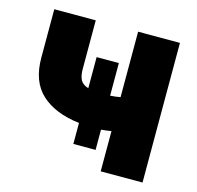

<svg xmlns="http://www.w3.org/2000/svg" viewBox="-85 -635 744 725"><g transform="rotate(15 286.5 -273.0)"><path d="M329.1 -412.6V-285.2Q348.1 -286.1 368.7 -290V-545.9H532.2V0H368.7V-157.2Q347.7 -153.8 329.1 -152.3V-73.2H242.2V-155.3Q147 -166.5 94 -214.8Q41 -263.2 41 -356.4V-545.9H203.1V-356.4Q203.1 -328.6 211.4 -313.2Q219.7 -297.9 242.2 -291V-412.6Z"/></g></svg>

Font: Inter Tight ExtraBold
Style: Regular
Weight: 800
Designer: Rasmus Andersson
Foundry: rsms
Version: Version 3.004; ttfautohint (v1.8.4.7-5d5b)